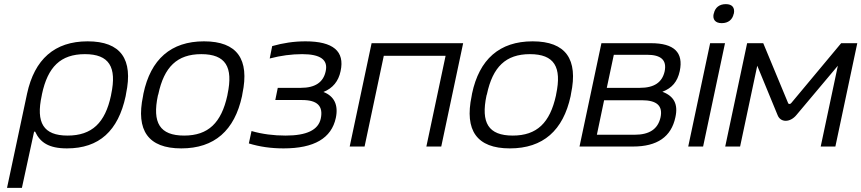

<svg xmlns="http://www.w3.org/2000/svg" viewBox="-20 -709 4168 929"><path d="M588 -244 590 -256C625 -422 565 -509 404 -509C244 -509 147 -422 111 -256L14 200H86L145 -72H150C174 -20 216 9 304 9C460 9 552 -76 588 -244ZM182 -247 183 -253C211 -385 273 -447 391 -447C508 -447 546 -385 518 -253L517 -247C489 -115 425 -53 307 -53C190 -53 153 -115 182 -247Z M674 -256 672 -244C637 -78 697 9 857 9C1018 9 1115 -78 1151 -244L1153 -256C1188 -422 1128 -509 967 -509C807 -509 709 -422 674 -256ZM744 -247 746 -253C774 -385 837 -447 954 -447C1072 -447 1109 -385 1081 -253L1080 -247C1051 -115 988 -53 871 -53C753 -53 716 -115 744 -247Z M1436 -284H1324L1312 -225H1442C1515 -225 1545 -196 1532 -135C1520 -80 1464 -53 1362 -53C1304 -53 1249 -60 1197 -75L1184 -15C1236 1 1291 9 1352 9C1500 9 1584 -40 1605 -139C1618 -201 1597 -244 1545 -264C1590 -282 1618 -316 1628 -365C1649 -461 1592 -509 1458 -509C1402 -509 1350 -501 1297 -486L1285 -426C1338 -440 1391 -447 1442 -447C1530 -447 1568 -420 1556 -365C1545 -311 1505 -284 1436 -284Z M1672 0H1744L1837 -439H2136L2043 0H2115L2221 -500H1778Z M2264 -256 2262 -244C2227 -78 2287 9 2447 9C2608 9 2705 -78 2741 -244L2743 -256C2778 -422 2718 -509 2557 -509C2397 -509 2299 -422 2264 -256ZM2334 -247 2336 -253C2364 -385 2427 -447 2544 -447C2662 -447 2699 -385 2671 -253L2670 -247C2641 -115 2578 -53 2461 -53C2343 -53 2306 -115 2334 -247Z M2784 0H3043C3160 0 3228 -47 3248 -142C3262 -205 3241 -244 3185 -265C3232 -283 3258 -314 3269 -365C3288 -455 3242 -500 3130 -500H2890ZM2868 -57 2903 -224H3086C3158 -224 3188 -197 3176 -141C3163 -84 3122 -57 3050 -57ZM2916 -284 2950 -444H3110C3179 -444 3207 -418 3196 -364C3184 -310 3145 -284 3076 -284Z M3416 -500 3310 0H3382L3488 -500ZM3433 -642C3427 -615 3441 -597 3472 -597C3504 -597 3524 -614 3530 -642L3531 -644C3536 -672 3523 -689 3492 -689C3460 -689 3440 -672 3434 -644Z M3595 -500 3489 0H3561L3644 -391L3742 -153C3756 -115 3803 -115 3834 -153L4034 -391L3951 0H4022L4128 -500H4050L3809 -211C3804 -204 3795 -204 3793 -211L3673 -500Z"/></svg>

Font: LT Wave Text Light Italic
Style: Regular
Weight: 300
Designer: Daniel Lyons
Version: Version 2.5 (Glyphs App)